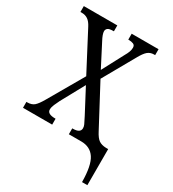

<svg xmlns="http://www.w3.org/2000/svg" viewBox="-218 -831 1041 1157"><g transform="rotate(30 302.5 -252.0)"><path d="M539 210Q538 95 506.5 47.5Q475 0 412 0H326V-41H330Q382 -41 382 -74Q382 -86 376.5 -98Q371 -110 354 -143L267 -308L178 -145Q169 -127 160.5 -107.5Q152 -88 152 -72Q152 -41 207 -41H210V0H7V-41H12Q43 -41 60.5 -56Q78 -71 101 -111L242 -355L103 -620Q88 -649 70 -661Q52 -673 30 -673H18V-714H251V-673H248Q218 -673 208.5 -664.5Q199 -656 199 -644Q199 -624 220 -585L299 -432L379 -583Q389 -600 394.5 -615Q400 -630 400 -644Q400 -662 386.5 -667.5Q373 -673 354 -673H351V-714H538V-673H530Q505 -673 487 -658Q469 -643 446 -601L324 -385L473 -105Q492 -68 511 -55Q530 -42 561 -41H576V210Z"/></g></svg>

Font: Noto Serif Condensed
Style: Regular
Weight: 400
Width: 3
Designer: Monotype Design Team
Foundry: Monotype Imaging Inc.
Version: Version 2.013; ttfautohint (v1.8.4.7-5d5b)